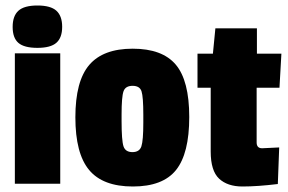

<svg xmlns="http://www.w3.org/2000/svg" viewBox="-20 -668 1047 698"><path d="M199 0H34V-474H199ZM47 -512Q26 -530 26 -570Q26 -610 47 -629Q68 -648 116 -648Q164 -648 185 -629Q206 -610 206 -570.5Q206 -531 185 -512.5Q164 -494 116 -494Q68 -494 47 -512Z M254 -241.5Q254 -373 304.5 -432Q355 -491 462.5 -491Q570 -491 619 -433Q668 -375 668 -242.5Q668 -110 620 -50Q572 10 463 10Q354 10 304 -50Q254 -110 254 -241.5ZM422 -252V-228Q422 -157 429 -136Q436 -115 461.5 -115Q487 -115 494 -136Q501 -157 501 -222V-251Q501 -316 494.5 -336Q488 -356 462 -356Q436 -356 429 -336Q422 -316 422 -252Z M990 1Q916 10 861.5 10Q807 10 776.5 -18.5Q746 -47 746 -117V-349H698V-473H754L763 -565H914V-473H1003L996 -349H913V-150Q913 -129 933 -129Q935 -129 995 -132Z"/></svg>

Font: Passion One
Style: Regular
Weight: 400
Designer: Alejandro Lo Celso
Foundry: Fontstage
Version: Version 1.002